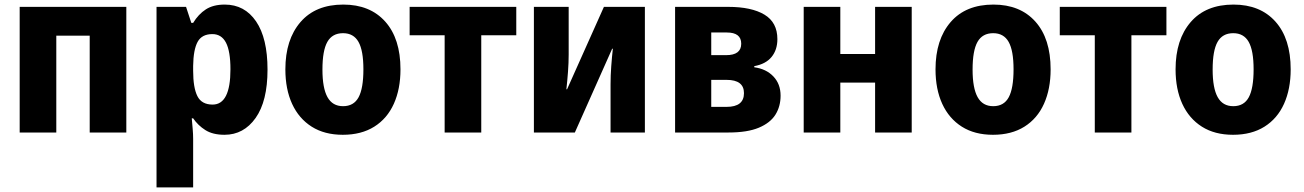

<svg xmlns="http://www.w3.org/2000/svg" viewBox="-20 -579 5698 839"><path d="M66 0V-549H532V0H372V-423H226V0Z M664 240V-549H793L816 -479H824Q847 -517 879.5 -538Q912 -559 962 -559Q1049 -559 1099 -485.5Q1149 -412 1149 -275Q1149 -137 1097 -63.5Q1045 10 961 10Q910 10 877.5 -10.5Q845 -31 824 -62H818Q820 -38 822 -15.5Q824 7 824 28V240ZM909 -122Q987 -122 987 -276Q987 -355 967.5 -392.5Q948 -430 908 -430Q862 -430 843.5 -396Q825 -362 824 -291V-270Q824 -196 842.5 -159Q861 -122 909 -122Z M1478 10Q1398 10 1342 -25.5Q1286 -61 1256.5 -125Q1227 -189 1227 -276Q1227 -406 1293 -482.5Q1359 -559 1480 -559Q1597 -559 1663.5 -484.5Q1730 -410 1730 -276Q1730 -190 1701 -125.5Q1672 -61 1615.5 -25.5Q1559 10 1478 10ZM1479 -115Q1526 -115 1547 -154Q1568 -193 1568 -276Q1568 -358 1546.5 -396Q1525 -434 1479 -434Q1432 -434 1410.5 -396Q1389 -358 1389 -275Q1389 -194 1411 -154.5Q1433 -115 1479 -115Z M1923 0V-425H1770V-549H2236V-425H2083V0Z M2313 0V-549H2465V-341Q2465 -305 2462 -265Q2459 -225 2455 -189H2458L2619 -549H2798V0H2648V-211Q2648 -249 2651 -289.5Q2654 -330 2658 -366H2655L2492 0Z M2930 0V-549H3162Q3264 -549 3320.5 -515Q3377 -481 3377 -408Q3377 -361 3351.5 -330Q3326 -299 3276 -290V-285Q3328 -278 3359.5 -245Q3391 -212 3391 -161Q3391 -114 3368.5 -78Q3346 -42 3296 -21Q3246 0 3164 0ZM3088 -338H3153Q3219 -338 3219 -388Q3219 -437 3156 -437H3088ZM3088 -112H3155Q3231 -112 3231 -172Q3231 -230 3155 -230H3088Z M3492 0V-549H3652V-343H3804V-549H3964V0H3804V-218H3652V0Z M4319 10Q4239 10 4183 -25.5Q4127 -61 4097.5 -125Q4068 -189 4068 -276Q4068 -406 4134 -482.5Q4200 -559 4321 -559Q4438 -559 4504.5 -484.5Q4571 -410 4571 -276Q4571 -190 4542 -125.5Q4513 -61 4456.5 -25.5Q4400 10 4319 10ZM4320 -115Q4367 -115 4388 -154Q4409 -193 4409 -276Q4409 -358 4387.5 -396Q4366 -434 4320 -434Q4273 -434 4251.5 -396Q4230 -358 4230 -275Q4230 -194 4252 -154.5Q4274 -115 4320 -115Z M4764 0V-425H4611V-549H5077V-425H4924V0Z M5368 10Q5288 10 5232 -25.5Q5176 -61 5146.5 -125Q5117 -189 5117 -276Q5117 -406 5183 -482.5Q5249 -559 5370 -559Q5487 -559 5553.5 -484.5Q5620 -410 5620 -276Q5620 -190 5591 -125.5Q5562 -61 5505.5 -25.5Q5449 10 5368 10ZM5369 -115Q5416 -115 5437 -154Q5458 -193 5458 -276Q5458 -358 5436.5 -396Q5415 -434 5369 -434Q5322 -434 5300.5 -396Q5279 -358 5279 -275Q5279 -194 5301 -154.5Q5323 -115 5369 -115Z"/></svg>

Font: Noto Sans SemiCondensed ExtraBold
Style: Regular
Weight: 800
Width: 4
Designer: Monotype Design Team
Foundry: Monotype Imaging Inc.
Version: Version 2.013; ttfautohint (v1.8.4.7-5d5b)